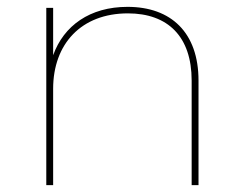

<svg xmlns="http://www.w3.org/2000/svg" viewBox="-20 -540 708 560"><path d="M352 -520C242 -520 166 -465 135 -379V-517H115V0H135V-281C135 -412 217 -501 353 -501C470 -501 539 -433 539 -305V0H559V-305C559 -445 479 -520 352 -520Z"/></svg>

Font: Montserrat-Alt1 Thin
Style: Regular
Weight: 100
Designer: Differentunic
Foundry: Differentunic
Version: Version 7.222